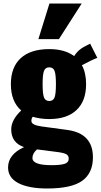

<svg xmlns="http://www.w3.org/2000/svg" viewBox="-20 -869 575 1095"><path d="M199 -646 262 -849H446L316 -646ZM261 -190Q211 -190 167 -203Q159 -194 159 -179Q159 -156 216 -148L364 -128Q510 -108 510 28Q510 118 449 162Q388 206 249 206Q144 206 85 175.5Q26 145 26 86Q26 12 117 -30Q44 -55 44 -131Q44 -185 101 -239Q42 -290 42 -389Q42 -486 98.5 -537.5Q155 -589 261 -589Q349 -589 403 -549Q418 -573 437 -587.5Q456 -602 494 -620L535 -539Q505 -528 447 -497Q471 -454 471 -389Q471 -293 416.5 -241.5Q362 -190 261 -190ZM231 -313Q239 -293 261 -293Q283 -293 291 -313Q299 -333 299 -389Q299 -445 291 -465Q283 -485 261 -485Q239 -485 231 -465Q223 -445 223 -389Q223 -333 231 -313ZM165 32Q165 73 274 73Q324 73 348 65.5Q372 58 372 36Q372 18 357 10Q342 2 300 -3L191 -17Q165 6 165 32Z"/></svg>

Font: Oswald Heavy
Style: Regular
Weight: 400
Designer: Vernon Adams
Foundry: Vernon Adams
Version: Version 4.101